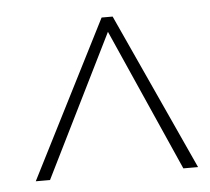

<svg xmlns="http://www.w3.org/2000/svg" viewBox="-36 -751 455 416"><g transform="rotate(-5 191.5 -542.5)"><path d="M26 -372 199 -713H223L379 -372H347L210 -681L57 -372Z"/></g></svg>

Font: Noto Sans Display Condensed Thin
Style: Italic
Weight: 250
Width: 3
Italic angle: -12°
Designer: Monotype Design Team
Foundry: Monotype Imaging Inc.
Version: Version 1.900